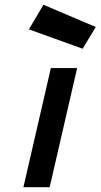

<svg xmlns="http://www.w3.org/2000/svg" viewBox="-20 -784 421 804"><path d="M193 -499H303L188 0H78ZM381 -671 326 -580 101 -661 162 -764Z"/></svg>

Font: Panefresco 750wt
Style: Italic
Weight: 750
Foundry: Campivisivi & Chank Co
Version: Version 1.000